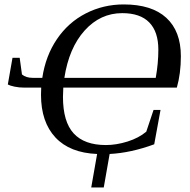

<svg xmlns="http://www.w3.org/2000/svg" viewBox="-20 -682 854 862"><path d="M90.3 -288.6Q65.9 -288.6 45.2 -293Q24.4 -297.4 15.1 -302.7L36.1 -422.4H68.4L78.6 -347.7Q96.7 -332.5 127 -332.5H169.9Q184.6 -431.2 235.6 -506.3Q286.6 -581.5 365.2 -621.8Q443.8 -662.1 535.6 -662.1Q661.1 -662.1 726.6 -602.1Q792 -542 792 -429.7Q792 -352.1 773.9 -288.6H264.2L262.7 -247.1Q262.7 -135.3 310.8 -83Q358.9 -30.8 455.6 -30.8Q502.4 -30.8 552.7 -46.6Q603 -62.5 636.7 -90.8L669.4 -188.5H700.7L672.4 -34.2Q567.9 4.4 472.2 9.3L445.8 159.7H389.6L416 9.3Q293.5 4.4 228.8 -64.9Q164.1 -134.3 164.1 -256.3L165 -288.6ZM528.8 -623Q430.2 -623 359.9 -544.9Q289.6 -466.8 269 -332.5H679.2Q690.9 -397.5 690.9 -459Q690.9 -539.6 650.1 -581.3Q609.4 -623 528.8 -623Z"/></svg>

Font: Liberation Serif
Style: Italic
Weight: 400
Italic angle: -16.333°
Designer: Steve Matteson
Foundry: Ascender Corporation
Version: Version 2.1.5